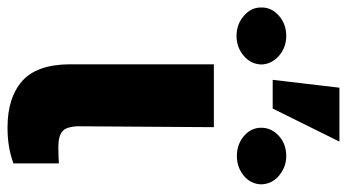

<svg xmlns="http://www.w3.org/2000/svg" viewBox="-309 -694 927 513"><g transform="rotate(90 154.5 -437.5)"><path d="M69.8 -158.7V-545.4H237.8L235.4 -182.6Q236.3 -151.9 248.5 -141.1Q261.2 -129.9 291 -129.9Q310.1 -129.9 316.4 -130.4Q319.3 -130.9 325.4 -130.9Q331.5 -130.9 334.5 -131.3V-9.8Q309.6 -1 289.1 2Q267.1 5.9 238.3 5.9Q159.7 5.9 115.2 -32.7Q70.8 -71.3 69.8 -158.7ZM188 -702.6H111.3L132.3 -880.9H276.4ZM-82 -672.4Q-82.5 -699.2 -60.1 -719.2Q-37.6 -738.8 -6.3 -738.8Q24.9 -738.8 47.4 -719.2Q69.3 -699.7 70.3 -672.4Q69.3 -644 47.4 -625.5Q24.9 -606 -6.3 -606Q-37.1 -606 -59.6 -625.5Q-82.5 -645 -82 -672.4ZM239.3 -671.9Q239.3 -699.2 261.2 -719.2Q282.7 -738.8 315.4 -738.8Q344.2 -738.8 367.7 -719.2Q389.6 -700.7 390.6 -671.9Q389.6 -643.6 367.7 -625.5Q344.7 -606.9 315.4 -606.9Q283.2 -606.9 261.2 -626Q239.3 -645 239.3 -671.9Z"/></g></svg>

Font: My Font
Style: Regular
Weight: 500
Designer: Rasmus Andersson
Foundry: rsms
Version: Version 0.001